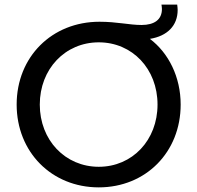

<svg xmlns="http://www.w3.org/2000/svg" viewBox="-20 -802 852 830"><path d="M407 8C610 8 761 -144 761 -350C761 -469 709 -573 628 -634C703 -646 748 -691 748 -759C748 -766 747 -774 746 -782H678C679 -775 680 -769 680 -763C680 -717 647 -694 592 -694C539 -694 486 -708 410 -708C204 -708 52 -556 52 -350C52 -145 203 8 407 8ZM407 -81C262 -81 152 -196 152 -350C152 -504 262 -619 407 -619C552 -619 661 -504 661 -350C661 -196 552 -81 407 -81Z"/></svg>

Font: Chess Sans Medium
Style: Regular
Weight: 500
Designer: Wolf Bōese
Foundry: Wolf Bōese
Version: Version 7.223;Glyphs 3.3 (3306)